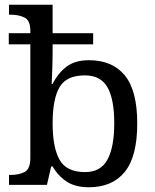

<svg xmlns="http://www.w3.org/2000/svg" viewBox="-20 -780 654 810"><path d="M355 10Q297 10 260.5 -14.5Q224 -39 202 -78H196L178 0H18V-42H26Q60 -42 84 -54.5Q108 -67 108 -114V-593H17V-640H108V-650Q108 -694 83.5 -706Q59 -718 26 -718H18V-760H202V-640H373V-593H202V-556Q202 -534 201 -503Q200 -472 199 -449Q198 -426 198 -426H202Q225 -472 261 -499Q297 -526 355 -526Q454 -526 506.5 -462Q559 -398 559 -259Q559 -120 506.5 -55Q454 10 355 10ZM339 -54Q405 -54 433.5 -107Q462 -160 462 -260Q462 -361 433.5 -411.5Q405 -462 338 -462Q260 -462 231 -412Q202 -362 202 -259Q202 -159 231 -106.5Q260 -54 339 -54Z"/></svg>

Font: NotoSerif-Regular
Style: Regular
Weight: 400
Designer: Monotype Design Team
Foundry: Monotype Imaging Inc.
Version: Version 2.007; ttfautohint (v1.8) -l 8 -r 50 -G 200 -x 14 -D